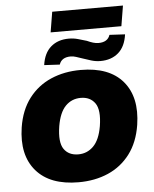

<svg xmlns="http://www.w3.org/2000/svg" viewBox="-56 -853 729 911"><g transform="rotate(-5 308.5 -397.5)"><path d="M282 11Q146 11 80.5 -65Q15 -141 35 -272Q48 -354 90 -409Q132 -464 195.5 -491.5Q259 -519 337 -519Q473 -519 537.5 -443Q602 -367 582 -236Q569 -154 527.5 -99Q486 -44 423 -16.5Q360 11 282 11ZM292 -121Q334 -121 364 -151Q394 -181 405 -246Q417 -322 394 -354.5Q371 -387 326 -387Q283 -387 253.5 -357Q224 -327 213 -262Q201 -186 223.5 -153.5Q246 -121 292 -121ZM211 -709 227 -806H564L548 -709ZM241 -553 167 -557Q175 -614 208.5 -643Q242 -672 294 -672Q317 -672 338 -666Q359 -660 379 -654Q394 -647 407.5 -643Q421 -639 433 -639Q477 -639 488 -673L562 -669Q554 -611 520.5 -582Q487 -553 435 -553Q413 -553 391.5 -559.5Q370 -566 350 -573Q335 -578 321.5 -582.5Q308 -587 296 -587Q252 -587 241 -553Z"/></g></svg>

Font: Mulish Black
Style: Italic
Weight: 900
Italic angle: -9°
Designer: Vernon Adams
Foundry: Vernon Adams
Version: Version 3.603; ttfautohint (v1.8.3)